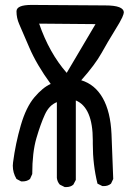

<svg xmlns="http://www.w3.org/2000/svg" viewBox="-20 -766 540 780"><path d="M249 -6H243L223 -16Q213 -27 211 -43V-351Q180 -339 162.5 -301Q145 -263 128 -205Q111 -147 111 -59L102 -39Q90 -29 72 -29H66L47 -39Q32 -64 32 -93L33 -106Q43 -183 64.5 -257Q86 -331 120 -371Q154 -411 186 -425Q129 -503 99 -573Q69 -643 58 -668Q47 -693 47 -720Q47 -746 108 -746L408 -744Q483 -744 483 -715Q483 -710 476.5 -695Q470 -680 444.5 -639Q419 -598 392.5 -550.5Q366 -503 310 -440Q366 -423 397.5 -367.5Q429 -312 433 -221Q437 -130 440 -39L431 -20Q419 -10 402 -10H396L376 -20Q357 -97 357 -181V-196Q357 -329 288 -358V-35L278 -16Q267 -6 249 -6ZM251 -470 368 -668 139 -670Q180 -551 251 -470Z"/></svg>

Font: Xiaolai SC
Style: Regular
Weight: 400
Designer: Nozomi Seto 瀬戸のぞみ
Version: Version 3.11;December 4, 2020;FontCreator 13.0.0.2613 64-bit